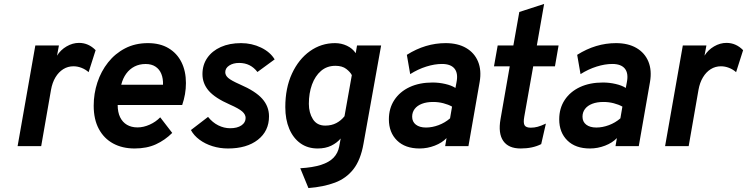

<svg xmlns="http://www.w3.org/2000/svg" viewBox="-20 -742 3794 975"><path d="M69.4 0 159.4 -511H279.2L269.6 -459.4Q287.6 -488.6 318.2 -506.4Q348.8 -524.2 381.2 -524.2Q429.5 -524.2 465.6 -487.2L430 -375.6Q413.9 -389.8 393.7 -397.6Q373.5 -405.4 353 -405.4Q324.6 -405.4 301.2 -390.8Q277.8 -376.1 261.6 -349.3Q245.5 -322.5 239 -285.6L189.2 0Z M663.6 12Q601.2 12 554.5 -13.4Q507.9 -38.7 481.9 -87.2Q455.8 -135.7 455.8 -205.4Q455.8 -266.4 474.5 -323.2Q493.2 -380 528.9 -425.1Q564.5 -470.2 615.5 -496.6Q666.5 -523 731.2 -523Q792.5 -523 835.6 -497.4Q878.8 -471.8 901.5 -426.2Q924.2 -380.6 924.2 -320.4Q924.2 -291.6 919.4 -263.8Q914.5 -235.9 905.2 -208.8H577.6Q577.6 -172.2 589.9 -146.8Q602.2 -121.5 624.8 -108.2Q647.3 -95 678.4 -95Q708.5 -95 739.7 -108.9Q770.9 -122.8 793.6 -146.2L854.6 -67Q818 -30.5 771.8 -9.2Q725.5 12 663.6 12ZM595.6 -311.6H807.8Q808.9 -343 799.3 -366.6Q789.8 -390.3 769.7 -403.6Q749.6 -417 719.6 -417Q688.3 -417 663.3 -404.3Q638.3 -391.6 621 -367.9Q603.7 -344.2 595.6 -311.6Z M1137.7 12Q1096.3 12 1059 0.3Q1021.7 -11.3 993.2 -32.5Q964.6 -53.6 949.5 -81.6L1036.5 -148.4Q1059.1 -120 1088.4 -105.4Q1117.7 -90.8 1148.9 -90.8Q1184.6 -90.8 1205.9 -105.2Q1227.3 -119.5 1227.3 -143.2Q1227.3 -160.6 1210.1 -175.8Q1192.9 -191 1147.3 -211Q1072.1 -244 1040.1 -280.9Q1008.1 -317.9 1008.1 -365.6Q1008.1 -412.7 1032.7 -448.1Q1057.3 -483.6 1101.3 -503.3Q1145.4 -523 1204.1 -523Q1258.7 -523 1305.5 -500.4Q1352.2 -477.9 1374.7 -440.4L1287.3 -376.4Q1252.4 -422.4 1194.5 -422.4Q1164 -422.4 1144 -409.2Q1123.9 -396.1 1123.9 -375.4Q1123.9 -359.2 1139 -346.1Q1154 -333 1198.3 -313.4Q1277.5 -279.2 1311.8 -240.4Q1346.1 -201.6 1346.1 -151.2Q1346.1 -76.6 1289.6 -32.3Q1233.1 12 1137.7 12Z M1546.2 213 1504.8 112.4Q1568.6 108.6 1610.1 95.3Q1651.6 82 1673.8 58.9Q1696 35.8 1702.4 2.4L1710 -38.8Q1691.5 -16.7 1662.2 -2.3Q1632.8 12 1593.2 12Q1542.5 12 1505.8 -14.2Q1469 -40.4 1448.9 -87.8Q1428.8 -135.1 1428.8 -198Q1428.8 -295.2 1462.7 -368.3Q1496.6 -441.4 1553.8 -482.2Q1611.1 -523 1681.2 -523Q1713.4 -523 1741.7 -509.7Q1770 -496.4 1786.4 -472L1793 -511H1915.4L1825.8 -11.8Q1811.4 70.2 1774.8 117.1Q1738.2 163.9 1680.9 185.4Q1623.6 206.9 1546.2 213ZM1631.6 -104.2Q1663.4 -104.2 1687.8 -117Q1712.3 -129.9 1729.4 -151.8L1766.6 -360.4Q1758.9 -376.1 1738.3 -392Q1717.8 -407.8 1683.2 -407.8Q1640.5 -407.8 1610.4 -382.1Q1580.3 -356.3 1564.3 -312.5Q1548.4 -268.7 1548.4 -214.6Q1548.4 -169.6 1568.9 -136.9Q1589.4 -104.2 1631.6 -104.2Z M2110.8 12Q2037.4 12 1996.1 -28.7Q1954.8 -69.4 1954.8 -136Q1954.8 -192.2 1982.6 -234.3Q2010.4 -276.5 2060.2 -299.8Q2110 -323 2176.6 -323Q2209 -323 2240.8 -315.7Q2272.7 -308.4 2292.8 -295.4L2298.2 -324Q2307.3 -369.6 2288.2 -393.4Q2269.1 -417.2 2224.4 -417.2Q2187 -417.2 2144.7 -403.9Q2102.4 -390.6 2063 -365.6L2046 -463.6Q2093.2 -493.4 2142.5 -508.2Q2191.8 -523 2243 -523Q2304.7 -523 2346.9 -498.4Q2389.2 -473.8 2407.6 -429.4Q2425.9 -384.9 2415.8 -326L2358.8 0H2240.6L2247.6 -40.8Q2224.9 -16.8 2187.6 -2.4Q2150.2 12 2110.8 12ZM2143.2 -94.4Q2174.5 -94.4 2207.1 -106.5Q2239.6 -118.6 2265.4 -141L2275.6 -200.6Q2257 -211.1 2231.9 -217.6Q2206.8 -224.2 2179.2 -224.2Q2146.2 -224.2 2122.4 -214.9Q2098.6 -205.7 2085.8 -188.8Q2073 -172 2073 -149.4Q2073 -123.6 2091.9 -109Q2110.9 -94.4 2143.2 -94.4Z M2623.7 12Q2562.3 12 2535.7 -26.2Q2509 -64.5 2521.7 -137L2568.5 -405H2488.5L2507.3 -511H2586.9L2617.1 -681.2L2743.1 -722L2706.1 -511H2816.5L2798.1 -405H2687.7L2642.3 -149.4Q2636.7 -117.9 2643.9 -105.8Q2651.1 -93.6 2675.3 -93.6Q2693.3 -93.6 2710.2 -98.2Q2727.2 -102.7 2752.1 -114.4L2728.3 -10.2Q2685.1 12 2623.7 12Z M2975.8 12Q2902.4 12 2861.1 -28.7Q2819.8 -69.4 2819.8 -136Q2819.8 -192.2 2847.6 -234.3Q2875.4 -276.5 2925.2 -299.8Q2975 -323 3041.6 -323Q3074 -323 3105.8 -315.7Q3137.7 -308.4 3157.8 -295.4L3163.2 -324Q3172.3 -369.6 3153.2 -393.4Q3134.1 -417.2 3089.4 -417.2Q3052 -417.2 3009.7 -403.9Q2967.4 -390.6 2928 -365.6L2911 -463.6Q2958.2 -493.4 3007.5 -508.2Q3056.8 -523 3108 -523Q3169.7 -523 3211.9 -498.4Q3254.2 -473.8 3272.6 -429.4Q3290.9 -384.9 3280.8 -326L3223.8 0H3105.6L3112.6 -40.8Q3089.9 -16.8 3052.6 -2.4Q3015.2 12 2975.8 12ZM3008.2 -94.4Q3039.5 -94.4 3072.1 -106.5Q3104.6 -118.6 3130.4 -141L3140.6 -200.6Q3122 -211.1 3096.9 -217.6Q3071.8 -224.2 3044.2 -224.2Q3011.2 -224.2 2987.4 -214.9Q2963.6 -205.7 2950.8 -188.8Q2938 -172 2938 -149.4Q2938 -123.6 2956.9 -109Q2975.9 -94.4 3008.2 -94.4Z M3357.4 0 3447.4 -511H3567.2L3557.6 -459.4Q3575.6 -488.6 3606.2 -506.4Q3636.8 -524.2 3669.2 -524.2Q3717.5 -524.2 3753.6 -487.2L3718 -375.6Q3701.9 -389.8 3681.7 -397.6Q3661.5 -405.4 3641 -405.4Q3612.6 -405.4 3589.2 -390.8Q3565.8 -376.1 3549.7 -349.3Q3533.5 -322.5 3527 -285.6L3477.2 0Z"/></svg>

Font: Overpass
Style: Italic
Weight: 400
Italic angle: -10°
Designer: Delve Withrington, Dave Bailey, Thomas Jockin
Foundry: Delve Fonts LLC
Version: Version 4.000